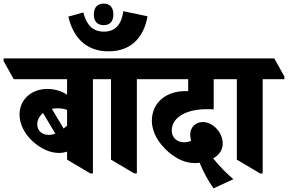

<svg xmlns="http://www.w3.org/2000/svg" viewBox="-90 -950 1593 1062"><path d="M236 -104C252 -104 268 -107 281 -111V-67L409 9H424V-512H543V-527L487 -627H-70V-612L-14 -512H281V-426C251 -446 214 -458 171 -458C84 -458 18 -399 18 -317C18 -263 46 -210 89 -170C133 -129 185 -104 236 -104ZM227 -351C249 -351 266 -348 281 -342V-255C274 -249 268 -244 262 -239L197 -348C207 -350 217 -351 227 -351ZM116 -262C116 -287 129 -309 148 -325L216 -211C203 -206 191 -204 178 -204C143 -204 116 -227 116 -262Z M652 9H667V-512H787V-527L731 -627H404V-612L460 -512H524V-67Z M483 -811C518 -811 537 -831 537 -870C537 -909 518 -930 483 -930C449 -930 429 -909 429 -870C429 -831 449 -811 483 -811ZM510 -666C641 -666 707 -750 726 -860L592 -888C583 -819 551 -775 485 -775C422 -775 388 -813 371 -881L288 -858C312 -754 377 -666 510 -666Z M1091 92 1201 41C1169 15 1122 -32 1089 -74C1123 -93 1142 -121 1142 -157C1142 -214 1090 -275 1032 -275C991 -275 962 -245 962 -205C962 -194 964 -183 967 -171C955 -166 942 -163 928 -163C888 -163 860 -190 860 -228C860 -299 938 -346 1052 -346C1064 -346 1082 -346 1092 -345V-512H1240V-527L1183 -627H647V-612L703 -512H951V-446C945 -446 940 -446 935 -446C828 -446 750 -382 750 -282C750 -217 788 -157 840 -111C887 -70 936 -48 988 -48C997 -48 1006 -49 1014 -50C1034 -1 1062 51 1091 92Z M1348 9H1363V-512H1483V-527L1427 -627H1100V-612L1156 -512H1220V-67Z"/></svg>

Font: Noto Serif Devanagari Condensed Black
Style: Regular
Weight: 900
Width: 3
Designer: Universal Thirst, Indian Type Foundry and the Monotype Design Team
Foundry: Monotype Imaging Inc.
Version: Version 2.004